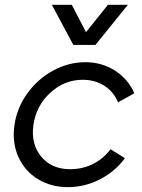

<svg xmlns="http://www.w3.org/2000/svg" viewBox="-20 -770 590 799"><path d="M40 -248Q49.8 -319.8 93 -380.4Q136.2 -440.9 200.7 -476.1Q265.1 -511.2 335 -511.2Q403.8 -511.2 458.5 -476.1Q513.2 -440.9 539.1 -381.8L471.2 -344.2Q453.1 -388.2 414.3 -413.1Q375.5 -438 324.2 -438Q247.6 -438 189 -383.8Q130.4 -329.6 119.1 -250Q107.9 -170.9 151.4 -118.4Q194.8 -65.9 272 -65.9Q322.3 -65.9 365.5 -86.9Q408.7 -107.9 439.9 -148.9L500 -111.8Q458 -55.2 394.8 -23.2Q331.5 8.8 262.2 8.8Q191.9 8.8 137.2 -24.9Q82.5 -58.6 56.2 -117.7Q29.8 -176.8 40 -248ZM195.8 -750H278.8L337.9 -636.2L429.2 -750H512.2L377 -583H285.2Z"/></svg>

Font: Human Sans
Style: Italic
Weight: 400
Italic angle: -8°
Designer: Tim Radville
Foundry: Continuum
Version: Version 1.000;FEAKit 1.0